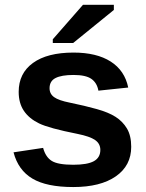

<svg xmlns="http://www.w3.org/2000/svg" viewBox="-20 -753 596 783"><path d="M515.1 -154.3Q515.1 -77.6 452.4 -33.9Q389.6 9.8 278.8 9.8Q169.9 9.8 112.1 -24.7Q54.2 -59.1 35.2 -131.8L155.8 -149.9Q166 -112.3 191.2 -96.7Q216.3 -81.1 278.8 -81.1Q336.4 -81.1 362.8 -95.7Q389.2 -110.4 389.2 -141.6Q389.2 -167 367.9 -181.9Q346.7 -196.8 295.9 -207Q179.7 -230 139.2 -249.8Q98.6 -269.5 77.4 -301Q56.2 -332.5 56.2 -378.4Q56.2 -454.1 114.5 -496.3Q172.9 -538.6 279.8 -538.6Q374 -538.6 431.4 -502Q488.8 -465.3 502.9 -396L381.3 -383.3Q375.5 -415.5 352.5 -431.4Q329.6 -447.3 279.8 -447.3Q231 -447.3 206.5 -434.8Q182.1 -422.4 182.1 -393.1Q182.1 -370.1 200.9 -356.7Q219.7 -343.3 264.2 -334.5Q326.2 -321.8 374.3 -308.3Q422.4 -294.9 451.4 -276.4Q480.5 -257.8 497.8 -228.8Q515.1 -199.7 515.1 -154.3ZM195.3 -577.6V-592.8L318.4 -733.4H444.3V-712.4L278.3 -577.6Z"/></svg>

Font: Arial
Style: Bold
Weight: 700
Designer: Steve Matteson
Foundry: Ascender Corporation
Version: Version 2.00.3